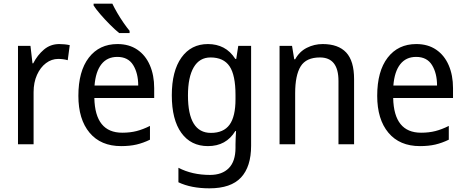

<svg xmlns="http://www.w3.org/2000/svg" viewBox="-20 -786 2534 1046"><path d="M303 -546Q317 -546 332 -544.5Q347 -543 360 -540L349 -458Q325 -465 297 -465Q261 -465 230.5 -442Q200 -419 181.5 -378Q163 -337 163 -284V0H78V-536H146L157 -441H161Q184 -486 219.5 -516Q255 -546 303 -546Z M620 -546Q683 -546 728 -515.5Q773 -485 796.5 -430.5Q820 -376 820 -306V-252H494Q498 -63 646 -63Q689 -63 724 -72Q759 -81 797 -100V-25Q760 -7 723.5 1.5Q687 10 640 10Q529 10 468 -63Q407 -136 407 -264Q407 -398 464 -472Q521 -546 620 -546ZM619 -476Q564 -476 532.5 -436Q501 -396 495 -320H733Q733 -387 705.5 -431.5Q678 -476 619 -476ZM592 -766Q603 -743 619 -715.5Q635 -688 653 -662Q671 -636 686 -618V-606H629Q607 -624 579 -652Q551 -680 526.5 -708.5Q502 -737 490 -756V-766Z M1113 -546Q1160 -546 1197.5 -526.5Q1235 -507 1262 -465H1267L1278 -536H1348V8Q1348 122 1293 181Q1238 240 1121 240Q1021 240 952 207V128Q1027 167 1124 167Q1190 167 1226.5 130Q1263 93 1263 19V0Q1263 -14 1264 -36Q1265 -58 1266 -72H1262Q1212 10 1113 10Q1020 10 968 -62Q916 -134 916 -267Q916 -399 968.5 -472.5Q1021 -546 1113 -546ZM1127 -473Q1067 -473 1035.5 -419.5Q1004 -366 1004 -266Q1004 -62 1129 -62Q1198 -62 1230.5 -106.5Q1263 -151 1263 -246V-268Q1263 -377 1230.5 -425Q1198 -473 1127 -473Z M1738 -546Q1823 -546 1866 -500Q1909 -454 1909 -355V0H1824V-345Q1824 -473 1723 -473Q1648 -473 1618 -424.5Q1588 -376 1588 -278V0H1503V-536H1571L1583 -463H1588Q1611 -505 1651.5 -525.5Q1692 -546 1738 -546Z M2248 -546Q2311 -546 2356 -515.5Q2401 -485 2424.5 -430.5Q2448 -376 2448 -306V-252H2122Q2126 -63 2274 -63Q2317 -63 2352 -72Q2387 -81 2425 -100V-25Q2388 -7 2351.5 1.5Q2315 10 2268 10Q2157 10 2096 -63Q2035 -136 2035 -264Q2035 -398 2092 -472Q2149 -546 2248 -546ZM2247 -476Q2192 -476 2160.5 -436Q2129 -396 2123 -320H2361Q2361 -387 2333.5 -431.5Q2306 -476 2247 -476Z"/></svg>

Font: Noto Sans Gurmukhi UI SemiCondensed
Style: Regular
Weight: 400
Width: 4
Designer: Jelle Bosma - Monotype Design Team
Foundry: Monotype Imaging Inc.
Version: Version 2.004; ttfautohint (v1.8.4.7-5d5b)